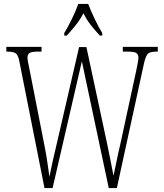

<svg xmlns="http://www.w3.org/2000/svg" viewBox="-20 -951 829 971"><path d="M78 -640Q72 -673 59.5 -681.5Q47 -690 17 -690H12V-714H190V-690H173Q138 -690 128.5 -682.5Q119 -675 119 -660Q119 -650 122.5 -633Q126 -616 131 -591L206 -209Q215 -162 219.5 -130.5Q224 -99 230 -57Q238 -98 246 -133.5Q254 -169 264 -211L380 -713H417L522 -223Q532 -175 539.5 -136.5Q547 -98 554 -62Q561 -93 569.5 -135.5Q578 -178 588 -220L668 -589Q673 -614 676.5 -631.5Q680 -649 680 -660Q680 -675 670 -682.5Q660 -690 625 -690H601V-714H778V-690H773Q742 -690 730 -681Q718 -672 709 -634L571 0H530L394 -641L246 0H205ZM305 -784Q323 -813 343.5 -855Q364 -897 376 -931H426Q439 -897 459 -855Q479 -813 497 -784V-771H485Q459 -799 439 -824.5Q419 -850 402 -884Q384 -850 363.5 -824.5Q343 -799 318 -771H305Z"/></svg>

Font: Noto Serif Hebrew ExtraCondensed ExtraLight
Style: Regular
Weight: 200
Width: 2
Designer: Monotype Design Team
Foundry: Monotype Imaging Inc.
Version: Version 2.004; ttfautohint (v1.8.4.7-5d5b)